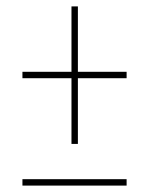

<svg xmlns="http://www.w3.org/2000/svg" viewBox="-20 -592 465 599"><path d="M203 -143H223V-348H375V-368H223V-572H203V-368H50V-348H203ZM50 -13H375V-33H50Z"/></svg>

Font: Noto Serif Display ExtraCondensed
Style: Regular
Weight: 400
Width: 2
Designer: Monotype Design Team
Foundry: Monotype Imaging Inc.
Version: Version 2.009